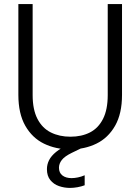

<svg xmlns="http://www.w3.org/2000/svg" viewBox="-20 -720 688 941"><path d="M324 12Q253 12 195.5 -16Q138 -44 104 -103.5Q70 -163 70 -255V-700H140V-254Q140 -183 163.5 -137.5Q187 -92 229 -71Q271 -50 325 -50Q380 -50 421 -71Q462 -92 485 -137.5Q508 -183 508 -254V-700H578V-255Q578 -163 544 -103.5Q510 -44 452.5 -16Q395 12 324 12ZM323 201Q295 201 269 192Q243 183 226.5 162.5Q210 142 210 109Q210 86 220.5 65Q231 44 255 24.5Q279 5 318 -13L373 -38L392 0L332 29Q297 46 283 64Q269 82 269 102Q269 127 286 140Q303 153 331 153Q345 153 362 149.5Q379 146 395 139V188Q379 194 360 197.5Q341 201 323 201Z"/></svg>

Font: DM Sans 16pt Light
Style: Regular
Weight: 300
Version: Version 4.004;gftools[0.9.30]